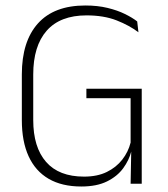

<svg xmlns="http://www.w3.org/2000/svg" viewBox="-20 -669 611 699"><path d="M276 10Q205.5 10 157.2 -18Q109 -46 84.2 -100Q59.5 -154 59.5 -231.5V-398Q59.5 -518.5 118.2 -583.8Q177 -649 290.5 -649Q335.5 -649 371.5 -640.2Q407.5 -631.5 434.5 -618.2Q461.5 -605 479.5 -591L484 -551.5Q451 -576.5 404.5 -594.8Q358 -613 295 -613Q199 -613 150 -557.2Q101 -501.5 101 -397.5V-232Q101 -133 147.8 -79.5Q194.5 -26 286 -26Q334.5 -26 369 -43Q403.5 -60 425.2 -88Q447 -116 455.5 -150V-328L465.5 -311.5H294.5V-346H496V-117.5L458 -118Q450 -86 428.5 -56.5Q407 -27 369.5 -8.5Q332 10 276 10ZM458 -132.5H496V0H455.5Z"/></svg>

Font: Anek Latin Medium ExtraLight
Style: Regular
Weight: 250
Version: Version 1.003